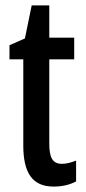

<svg xmlns="http://www.w3.org/2000/svg" viewBox="-20 -679 316 709"><path d="M209 -74C172 -74 162 -100 162 -150V-460H254V-540H162V-659H97L72 -537L15 -512V-460H66V-142C66 -40 100 10 178 10C211 10 238 3 261 -9V-86C243 -79 226 -74 209 -74Z"/></svg>

Font: Noto Sans Myanmar ExtraCondensed Medium
Style: Regular
Weight: 500
Width: 2
Designer: Monotype Design Team
Foundry: Monotype Imaging Inc.
Version: Version 2.107